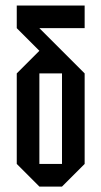

<svg xmlns="http://www.w3.org/2000/svg" viewBox="-20 -687 373 707"><path d="M125 -83.3H208.3V-416.7H125ZM291.7 -666.7V-583.3H125L291.7 -416.7V-83.3L208.3 0H125L41.7 -83.3V-416.7L125 -500L41.7 -583.3V-666.7Z"/></svg>

Font: Yulong
Style: Regular
Weight: 400
Designer: GGBotNet
Foundry: f0n7.com
Version: 1.00